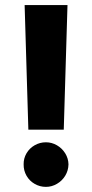

<svg xmlns="http://www.w3.org/2000/svg" viewBox="-20 -727 363 757"><path d="M231.4 -215.8H91.8L77.1 -707H246.1ZM73.2 -79.1Q72.8 -102.5 84.5 -122.6Q96.2 -142.6 116.7 -154.3Q137.2 -166 161.1 -166Q184.1 -166 204.3 -154.3Q224.6 -142.6 237.1 -122.6Q249.5 -102.5 250 -79.1Q249.5 -54.7 237.3 -34.4Q225.1 -14.2 204.6 -2.2Q184.1 9.8 161.1 9.8Q137.2 9.8 116.7 -2Q96.2 -13.7 84.5 -34.2Q72.8 -54.7 73.2 -79.1Z"/></svg>

Font: Pretendard JP ExtraBold
Style: Regular
Weight: 800
Designer: Base glyphs from Inter by Rasmus Andersson; Hangeul glyphs from Noto Sans CJK(Source Han Sans) by Jang Soo-young and Kan
Foundry: Kil Hyung-jin
Version: Version 1.309